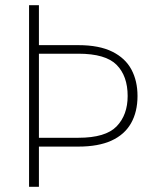

<svg xmlns="http://www.w3.org/2000/svg" viewBox="-20 -720 596 740"><path d="M282 -189Q387 -189 429.5 -233Q472 -277 472 -350Q472 -427 429.5 -470Q387 -513 282 -513H130V-189ZM510 -350Q510 -289 485 -245Q460 -201 409.5 -178Q359 -155 282 -155H130V0H92V-700H130V-546H282Q362 -546 412.5 -521Q463 -496 486.5 -452Q510 -408 510 -350Z"/></svg>

Font: Albert Sans ExtraLight
Style: Regular
Weight: 250
Designer: Andreas Rasmussen
Foundry: a.Foundry
Version: Version 1.025